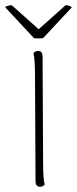

<svg xmlns="http://www.w3.org/2000/svg" viewBox="-42 -707 295 735"><path d="M129 0Q121 8 111 8Q94 8 94 -14L92 -417Q92 -480 86 -504Q94 -512 104 -512Q121 -512 121 -490L123 -87Q123 -24 129 0ZM106 -595 209 -687Q225 -687 233 -679L123 -561Q117 -560 105 -560Q94 -560 88 -561L-22 -679Q-20 -683 -11.5 -685Q-3 -687 3 -687Z"/></svg>

Font: Arima Madurai Thin
Style: Regular
Weight: 250
Designer: Joana Correia and Natanael Gama
Foundry: NDISCOVER
Version: Version 1.020; ttfautohint (v1.5) -l 7 -r 28 -G 50 -x 13 -D 